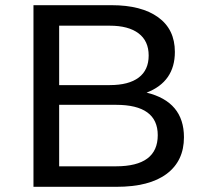

<svg xmlns="http://www.w3.org/2000/svg" viewBox="-20 -720 787 740"><path d="M545 -363Q689 -328 689 -191Q689 -100 622.5 -50Q556 0 429 0H109V-700H410Q525 -700 589.5 -653.5Q654 -607 654 -520Q654 -405 545 -363ZM403 -621H208V-392H403Q476 -392 514.5 -421Q553 -450 553 -506Q553 -562 514 -591.5Q475 -621 403 -621ZM208 -79H427Q588 -79 588 -199Q588 -316 427 -316H208Z"/></svg>

Font: false
Style: Regular
Weight: 500
Designer: Julieta Ulanovsky
Foundry: Julieta Ulanovsky
Version: Version 7.222;hotconv 1.0.109;makeotfexe 2.5.65596